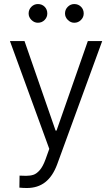

<svg xmlns="http://www.w3.org/2000/svg" viewBox="-20 -734 557 953"><path d="M76.2 197.3 77.1 137.7 109.4 138.7Q130.4 138.7 146 133.5Q161.6 128.4 177.2 110.6Q192.9 92.8 206.1 56.6L224.6 4.9L29.3 -530.3H101.6L255.9 -85.9H260.7L416 -530.3H487.3L263.7 82Q241.7 141.1 204.6 170.2Q167.5 199.2 113.3 199.2Q93.8 199.2 76.2 197.3ZM122.1 -667Q122.1 -686.5 135.7 -700.2Q149.4 -713.9 168 -713.9Q188.5 -713.9 201.7 -700.4Q214.8 -687 214.8 -667Q214.8 -648.4 201.4 -634.8Q188 -621.1 168 -621.1Q149.9 -621.1 136 -635Q122.1 -648.9 122.1 -667ZM302.7 -667Q302.7 -686.5 316.4 -700.2Q330.1 -713.9 348.6 -713.9Q368.7 -713.9 382.1 -700.4Q395.5 -687 395.5 -667Q395.5 -648.4 381.8 -634.8Q368.2 -621.1 348.6 -621.1Q330.6 -621.1 316.7 -635Q302.7 -648.9 302.7 -667Z"/></svg>

Font: Pretendard Light
Style: Regular
Weight: 300
Designer: Base glyphs from Inter by Rasmus Andersson; Hangeul glyphs from Noto Sans CJK(Source Han Sans) by Jang Soo-young and Kan
Foundry: Kil Hyung-jin
Version: Version 1.309